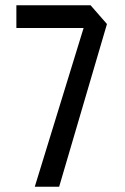

<svg xmlns="http://www.w3.org/2000/svg" viewBox="-20 -707 472 727"><path d="M42 -601V-687H323L313 -601ZM112 0V-1L323 -687L385 -616L204 0Z"/></svg>

Font: Foldit
Style: Regular
Weight: 400
Version: Version 1.003